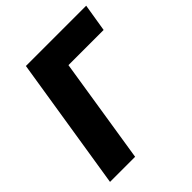

<svg xmlns="http://www.w3.org/2000/svg" viewBox="-194 -831 957 957"><g transform="rotate(-45 284.0 -352.5)"><path d="M31 0 143 -705H568L544 -558H296L208 0Z"/></g></svg>

Font: Nunito Sans 7pt Condensed Black
Style: Italic
Weight: 900
Width: 3
Italic angle: -9°
Designer: Vernon Adams
Foundry: Vernon Adams
Version: Version 3.101;gftools[0.9.27]